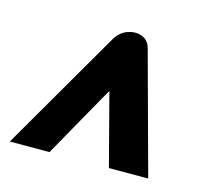

<svg xmlns="http://www.w3.org/2000/svg" viewBox="-69 -607 629 571"><g transform="rotate(15 245.5 -321.5)"><path d="M5 -117 222 -491Q235.5 -513.5 258.2 -521.8Q281 -530 301.5 -522.8Q322 -515.5 329 -492L431 -117H310L252 -339L127 -117Z"/></g></svg>

Font: Public Sans Black
Style: Italic
Weight: 900
Italic angle: -8°
Designer: The Public Sans project authors (U.S. Web Design System). Libre Franklin designed by Pablo Impallari and Rodrigo Fuenzal
Version: Version 1.007; ttfautohint (v1.8.1) -l 8 -r 50 -G 200 -x 14 